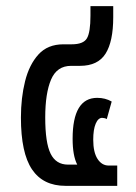

<svg xmlns="http://www.w3.org/2000/svg" viewBox="-20 -604 442 624"><path d="M193 0Q120 0 84 -53.5Q48 -107 48 -222Q48 -286 61.5 -340Q75 -394 105 -427Q135 -460 186 -460H213Q251 -460 262.5 -479.5Q274 -499 274 -553V-584H348V-548Q348 -469 323 -429.5Q298 -390 240 -390H211Q165 -390 146 -345.5Q127 -301 127 -222Q127 -140 144.5 -104.5Q162 -69 201 -69H231Q216 -98 216 -153Q216 -286 296 -286Q322 -286 343 -274L327 -217Q324 -219 319.5 -220Q315 -221 312 -221Q299 -221 291 -202Q283 -183 283 -150Q283 -109 297 -87.5Q311 -66 333 -66H361V0Z"/></svg>

Font: Noto Sans Thai ExtCond
Style: Regular
Weight: 400
Width: 2
Designer: Monotype Design Team
Foundry: Monotype Imaging Inc.
Version: Version 2.002; ttfautohint (v1.8.4.7-5d5b)